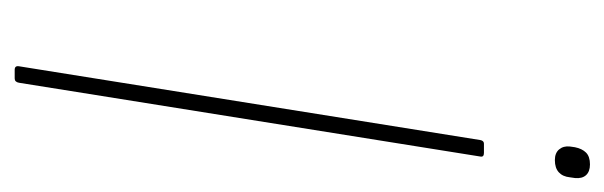

<svg xmlns="http://www.w3.org/2000/svg" viewBox="-308 -536 843 268"><g transform="rotate(90 114.0 -401.5)"><path d="M77 0Q71 0 72 -6L175 -650Q176 -655 180 -655H193Q199 -655 198 -650L95 -6Q94 0 89 0ZM203 -754Q193 -754 188 -760Q183 -766 184 -775L185 -782Q187 -792 192.5 -797.5Q198 -803 209 -803Q219 -803 224 -797.5Q229 -792 228 -782L227 -775Q226 -765 220 -759.5Q214 -754 203 -754Z"/></g></svg>

Font: Sofia Sans Thin
Style: Italic
Weight: 250
Italic angle: -9°
Version: Version 4.100-B